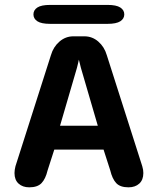

<svg xmlns="http://www.w3.org/2000/svg" viewBox="-20 -772 659 801"><path d="M102 9.5Q74.5 9.5 57.5 -6Q40.5 -21.5 40.5 -50Q40.5 -56.5 41.5 -63.5Q42.5 -70.5 44.5 -78.5L192.5 -542Q202.5 -576.5 228 -598.5Q253.5 -620.5 286 -620.5H332Q365 -620.5 390.2 -598.5Q415.5 -576.5 425.5 -542L573.5 -78.5Q576 -70.5 577 -63.5Q578 -56.5 578 -50Q578 -21.5 561 -6Q544 9.5 516 9.5Q481.5 9.5 465 -8Q448.5 -25.5 440 -61L412 -148H206.5L178.5 -61Q170 -25.5 153.2 -8Q136.5 9.5 102 9.5ZM230.5 -247.5H388L317.5 -489Q315 -498.5 313 -507.2Q311 -516 309 -523Q307.5 -516 305.5 -507.2Q303.5 -498.5 301 -489ZM119.5 -712Q119.5 -730 136 -740.8Q152.5 -751.5 189 -751.5H429Q465 -751.5 481.8 -740.8Q498.5 -730 498.5 -712Q498.5 -694 481.8 -683.2Q465 -672.5 429 -672.5H189Q152.5 -672.5 136 -683.2Q119.5 -694 119.5 -712Z"/></svg>

Font: Sono Monospace SemiBold
Style: Regular
Weight: 600
Designer: Tyler Finck
Foundry: Tyler Finck
Version: Version 2.112